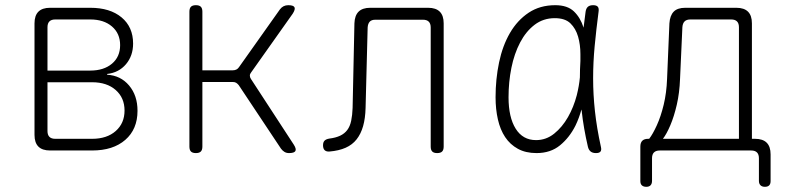

<svg xmlns="http://www.w3.org/2000/svg" viewBox="-20 -580 3040 740"><path d="M173 0Q143 0 128 -15Q113 -30 113 -60V-490Q113 -520 128 -535Q143 -550 173 -550H328Q404 -550 448.5 -513Q493 -476 493 -412Q493 -365 465.5 -332.5Q438 -300 393 -295V-292Q445 -289 477.5 -250.5Q510 -212 510 -153Q510 -82 463 -41Q416 0 335 0ZM163 -263V-75Q163 -60 170.5 -52.5Q178 -45 193 -45H335Q392 -45 426 -75Q460 -105 460 -154Q460 -203 426 -233Q392 -263 335 -263ZM193 -505Q178 -505 170.5 -497.5Q163 -490 163 -475V-308H328Q380 -308 411.5 -334.5Q443 -361 443 -406Q443 -451 411.5 -478Q380 -505 328 -505Z M735 10Q722 10 716 4Q710 -2 710 -15V-535Q710 -548 716 -554Q722 -560 735 -560Q748 -560 754 -554Q760 -548 760 -535V-309H877Q885 -309 891 -312Q897 -315 901 -321L1059 -544Q1065 -552 1073 -556Q1081 -560 1091 -560Q1111 -560 1115 -552Q1119 -544 1108 -527L948 -301Q943 -295 943 -288.5Q943 -282 947 -276L1112 -23Q1123 -6 1118.5 2Q1114 10 1094 10Q1084 10 1076.5 5.5Q1069 1 1063 -7L900 -252Q895 -258 890 -261Q885 -264 877 -264H760V-15Q760 -2 754 4Q748 10 735 10Z M1346 -490Q1347 -520 1362 -535Q1377 -550 1407 -550H1630Q1660 -550 1675 -535Q1690 -520 1690 -490V-15Q1690 -2 1684 4Q1678 10 1665 10Q1652 10 1646 4Q1640 -2 1640 -15V-474Q1640 -489 1632.5 -496.5Q1625 -504 1610 -504H1427Q1412 -504 1405 -496.5Q1398 -489 1397 -474L1389 -164Q1388 -124 1379.5 -94Q1371 -64 1354.5 -43Q1338 -22 1312 -10.5Q1286 1 1250 4Q1238 5 1231.5 -1Q1225 -7 1225 -20Q1225 -32 1231 -38Q1237 -44 1250 -46Q1274 -49 1291 -57Q1308 -65 1318.5 -79Q1329 -93 1333.5 -114.5Q1338 -136 1339 -164Z M2048 10Q2006 10 1976 -6.5Q1946 -23 1927 -51.5Q1908 -80 1899 -119.5Q1890 -159 1890 -205Q1890 -275 1903.5 -339.5Q1917 -404 1945.5 -453Q1974 -502 2017.5 -531Q2061 -560 2120 -560Q2167 -560 2192 -536Q2217 -512 2229 -474V-472Q2233 -503 2237 -535Q2239 -548 2246 -554Q2253 -560 2266 -560Q2279 -560 2284 -554Q2289 -548 2287 -535Q2278 -466 2272 -403Q2266 -340 2266 -278Q2266 -216 2273 -151.5Q2280 -87 2296 -14Q2299 -2 2294.5 4Q2290 10 2277 10Q2264 10 2256.5 4Q2249 -2 2246 -14Q2229 -87 2222 -152Q2222 -155 2221 -158Q2212 -125 2198 -96Q2175 -50 2138.5 -20Q2102 10 2048 10ZM2046 -40Q2085 -40 2116 -65Q2147 -90 2169 -128.5Q2191 -167 2203 -213Q2212 -249 2215 -282Q2215 -313 2217 -345V-371Q2217 -408 2208 -439Q2199 -470 2178.5 -490Q2158 -510 2118 -510Q2074 -510 2040.5 -484.5Q2007 -459 1984.5 -416Q1962 -373 1951 -318.5Q1940 -264 1940 -205Q1940 -128 1967.5 -84Q1995 -40 2046 -40Z M2471 140Q2460 140 2454 134.5Q2448 129 2448 118V-15Q2448 -30 2455.5 -37.5Q2463 -45 2478 -45H2482Q2496 -63 2511.5 -97Q2527 -131 2538 -176.5Q2549 -222 2551 -276L2560 -490Q2562 -520 2576.5 -535Q2591 -550 2621 -550H2818Q2848 -550 2863 -535Q2878 -520 2878 -490V-45H2890Q2920 -45 2935 -30Q2950 -15 2950 15V118Q2950 129 2944.5 134.5Q2939 140 2928 140Q2917 140 2911 134Q2905 128 2905 117V30Q2905 15 2897.5 7.5Q2890 0 2875 0H2523Q2508 0 2500.5 7.5Q2493 15 2493 30V117Q2493 128 2487.5 134Q2482 140 2471 140ZM2828 -475Q2828 -490 2820.5 -497.5Q2813 -505 2798 -505H2641Q2626 -505 2618.5 -497.5Q2611 -490 2610 -475L2601 -276Q2599 -222 2588.5 -176.5Q2578 -131 2563.5 -97Q2549 -63 2535 -45H2828Z"/></svg>

Font: Maple Mono Thin
Style: Regular
Weight: 250
Monospace: yes
Designer: subframe7536
Version: Version 7.000